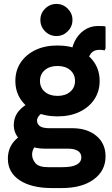

<svg xmlns="http://www.w3.org/2000/svg" viewBox="-20 -755 571 975"><path d="M244 200Q140 200 80 160.5Q20 121 20 51Q20 4 46 -30.5Q72 -65 121 -84L186 -33Q166 -25 154.5 -7.5Q143 10 143 30Q143 53 160 73.5Q177 94 225 94H296Q346 94 369.5 81Q393 68 393 44Q393 22 375 11Q357 0 327 0H209Q163 0 127 -15.5Q91 -31 70.5 -58Q50 -85 50 -119Q50 -161 75.5 -191.5Q101 -222 147 -241L219 -186Q196 -186 182 -171.5Q168 -157 168 -143Q168 -125 182.5 -114.5Q197 -104 230 -104H346Q423 -104 469.5 -65Q516 -26 516 39Q516 112 456 156Q396 200 294 200ZM272 -164Q208 -164 160 -187Q112 -210 85 -250.5Q58 -291 58 -344Q58 -397 85 -437.5Q112 -478 160 -501Q208 -524 272 -524Q336 -524 384 -501Q432 -478 459 -437.5Q486 -397 486 -344Q486 -291 459 -250.5Q432 -210 384 -187Q336 -164 272 -164ZM272 -268Q312 -268 336.5 -289Q361 -310 361 -344Q361 -378 336.5 -399Q312 -420 272 -420Q232 -420 207.5 -399Q183 -378 183 -344Q183 -310 207.5 -289Q232 -268 272 -268ZM425 -427 341 -462Q341 -508 359 -544.5Q377 -581 408 -602Q439 -623 477 -623Q491 -623 501.5 -622.5Q512 -622 516 -620V-509L511 -499Q501 -502 485 -502Q455 -502 440 -481Q425 -460 425 -427ZM267 -572Q233 -572 209 -596Q185 -620 185 -654Q185 -687 209 -711Q233 -735 267 -735Q300 -735 324 -711Q348 -687 348 -654Q348 -620 324 -596Q300 -572 267 -572Z"/></svg>

Font: Fustat ExtraBold
Style: Regular
Weight: 800
Designer: Mohamed Gaber, Khaled Hosny, Laura Garcia Mut
Foundry: Kief Type Foundry, Alif Type Foundry, Hard Type Foundry
Version: Version 1.007